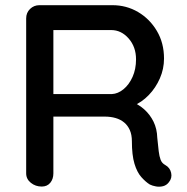

<svg xmlns="http://www.w3.org/2000/svg" viewBox="-20 -720 721 741"><path d="M141 0Q117 0 99 -14.5Q81 -29 81 -51V-649Q81 -671 96 -685.5Q111 -700 132 -700H414Q468 -700 513 -673.5Q558 -647 585.5 -600.5Q613 -554 613 -494Q613 -454 597 -417.5Q581 -381 554 -353Q527 -325 493 -311L482 -330Q513 -319 536 -298.5Q559 -278 572.5 -250.5Q586 -223 587 -188Q590 -157 592.5 -136.5Q595 -116 600 -103Q605 -90 618 -83Q636 -73 640.5 -53Q645 -33 632 -17Q623 -5 609.5 -1.5Q596 2 582 -0.5Q568 -3 558 -8Q542 -18 525.5 -36.5Q509 -55 499 -88Q489 -121 489 -175Q489 -200 481 -218Q473 -236 459 -247.5Q445 -259 426 -264.5Q407 -270 384 -270H172L186 -290V-51Q186 -29 174 -14.5Q162 0 141 0ZM173 -357H412Q435 -358 456.5 -375.5Q478 -393 491.5 -423Q505 -453 505 -491Q505 -539 476.5 -571.5Q448 -604 409 -604H175L186 -630V-336Z"/></svg>

Font: Quicksand SemiBold
Style: Regular
Weight: 600
Designer: Andrew Paglinawan
Foundry: Andrew Paglinawan
Version: Version 3.006